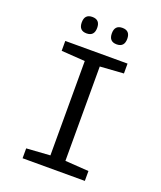

<svg xmlns="http://www.w3.org/2000/svg" viewBox="-161 -997 922 1098"><g transform="rotate(20 300.0 -448.0)"><path d="M488.8 0H109.9V-60.1L253.9 -69.8V-644L109.9 -653.8V-713.9H488.8V-653.8L345.2 -644V-69.8L488.8 -60.1ZM209 -896Q255.9 -896 255.9 -846.2Q255.9 -795.9 209 -795.9Q162.1 -795.9 162.1 -846.2Q162.1 -896 209 -896ZM392.1 -896Q439 -896 439 -846.2Q439 -795.9 392.1 -795.9Q345.2 -795.9 345.2 -846.2Q345.2 -896 392.1 -896Z"/></g></svg>

Font: WenQuanYi Micro Hei Mono
Style: Regular
Weight: 400
Foundry: Ascender Corporation
Version: Version 0.2.0-beta